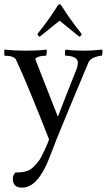

<svg xmlns="http://www.w3.org/2000/svg" viewBox="-20 -651 498 894"><path d="M268.1 -622.1Q274.9 -610.8 281.2 -601.1Q287.6 -591.3 294.7 -581.1Q301.8 -570.8 305.9 -564.9Q310.1 -559.1 318.6 -547.4Q327.1 -535.6 330.3 -531.5Q333.5 -527.3 345 -512.5Q356.4 -497.6 359.9 -493.2Q359.9 -488.3 356.4 -484.4Q353 -480.5 349.1 -480.5L257.3 -554.7Q199.7 -507.8 165.5 -480.5Q161.6 -480.5 158.2 -484.4Q154.8 -488.3 154.8 -493.2Q158.2 -497.6 169.7 -512.5Q181.2 -527.3 184.3 -531.5Q187.5 -535.6 196 -547.4Q204.6 -559.1 208.7 -564.9Q212.9 -570.8 220 -581.1Q227.1 -591.3 233.4 -601.1Q239.7 -610.8 246.6 -622.1Q252 -630.9 257.3 -630.9Q262.7 -630.9 268.1 -622.1ZM99.1 -415Q155.3 -415 196.8 -419.9Q198.7 -415.5 197.5 -403.6Q196.3 -391.6 192.9 -391.6Q186.5 -391.6 177 -390.6Q167.5 -389.6 156.2 -385.5Q145 -381.3 145 -375Q145 -373 146 -371.1L249.5 -107.4Q299.3 -237.3 336.4 -329.1Q342.3 -343.3 342.3 -360.4Q342.3 -375 326.7 -383.3Q311 -391.6 285.6 -391.6Q282.2 -391.6 282.2 -403.8Q282.2 -416 285.6 -419.9Q322.3 -415 373.5 -415Q406.7 -415 455.6 -419.9Q458.5 -415.5 457 -403.6Q455.6 -391.6 452.6 -391.6Q439.9 -391.6 419.2 -383.8Q398.4 -376 391.1 -358.4Q286.6 -109.4 244.6 -5.9Q239.7 5.9 223.6 48.8Q207.5 91.8 195.3 118.2Q183.1 144.5 167 168Q129.9 222.7 82 222.7Q39.6 222.7 39.6 180.7Q39.6 166.5 51.3 152.3Q90.3 152.3 112.3 142.8Q134.3 133.3 161.6 96.7Q171.9 83 188.7 45.9Q205.6 8.8 208.5 -2Q110.8 -251 55.2 -372.1Q45.9 -391.6 1.5 -391.6Q0 -391.6 0 -405Q0 -418.5 1.5 -419.9Q47.9 -415 99.1 -415Z"/></svg>

Font: Amiri
Style: Regular
Weight: 400
Designer: Khaled Hosny
Version: Version 000.108